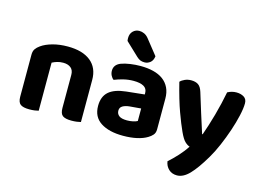

<svg xmlns="http://www.w3.org/2000/svg" viewBox="-116 -956 1871 1366"><g transform="rotate(15 819.5 -273.0)"><path d="M367 -307Q367 -342 346 -359Q325 -376 290 -376Q266 -376 246 -370Q226 -364 209 -355V-1Q199 2 181 4.5Q163 7 141 7Q96 7 76 -7.5Q56 -22 56 -64V-373Q56 -399 67 -415Q78 -431 98 -445Q130 -468 180.5 -482Q231 -496 292 -496Q401 -496 460.5 -448Q520 -400 520 -311V-1Q509 2 491 4.5Q473 7 451 7Q406 7 386.5 -7.5Q367 -22 367 -64V-307Z M833 -97Q855 -97 876.5 -101.5Q898 -106 909 -113V-205L827 -198Q795 -195 775.5 -183.5Q756 -172 756 -149Q756 -125 774 -111Q792 -97 833 -97ZM827 -496Q879 -496 921.5 -485.5Q964 -475 994 -453Q1024 -431 1040.5 -397Q1057 -363 1057 -317V-91Q1057 -65 1043.5 -49.5Q1030 -34 1011 -23Q980 -4 935 6Q890 16 833 16Q730 16 669 -23.5Q608 -63 608 -144Q608 -213 649 -249Q690 -285 775 -294L908 -308V-319Q908 -351 882 -366Q856 -381 807 -381Q769 -381 732.5 -372Q696 -363 667 -351Q655 -359 646.5 -375.5Q638 -392 638 -411Q638 -455 684 -474Q713 -485 751.5 -490.5Q790 -496 827 -496ZM691 -644Q690 -648 689.5 -654.5Q689 -661 689 -665Q689 -697 708 -716Q727 -735 755 -735Q773 -735 790.5 -727Q808 -719 822 -702L911 -590Q907 -558 888 -543Q869 -528 847 -528Q828 -528 815 -533.5Q802 -539 788 -552Z M1236 -120Q1213 -170 1183.5 -250.5Q1154 -331 1122 -459Q1134 -472 1155.5 -481.5Q1177 -491 1202 -491Q1234 -491 1254 -477.5Q1274 -464 1285 -428Q1307 -355 1329.5 -284Q1352 -213 1375 -141H1379Q1391 -175 1404 -215.5Q1417 -256 1429 -299.5Q1441 -343 1451.5 -387.5Q1462 -432 1470 -474Q1501 -491 1535 -491Q1567 -491 1590 -477Q1613 -463 1613 -431Q1613 -395 1600.5 -339.5Q1588 -284 1567.5 -223.5Q1547 -163 1521.5 -103.5Q1496 -44 1469 1Q1413 96 1368 142.5Q1323 189 1277 189Q1240 189 1216 166.5Q1192 144 1187 109Q1219 81 1253.5 43.5Q1288 6 1312 -32Q1295 -37 1276.5 -54.5Q1258 -72 1236 -120Z"/></g></svg>

Font: Baloo 2
Style: Bold
Weight: 700
Designer: Sarang Kulkarni and Ek Type
Foundry: Ek Type
Version: Version 1.640;hotconv 1.0.111;makeotfexe 2.5.65597; ttfautoh